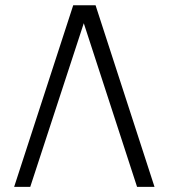

<svg xmlns="http://www.w3.org/2000/svg" viewBox="-20 -725 655 745"><path d="M350.8 -704.6 579.5 0H511.8L305.1 -634.9L97.4 0H34.9L264.1 -704.6Z"/></svg>

Font: Fira Code Light
Style: Regular
Weight: 300
Monospace: yes
Designer: Carrois Corporate, Edenspiekermann AG, Nikita Prokopov
Foundry: Carrois Corporate, Edenspiekermann AG, Nikita Prokopov
Version: Version 6.000; ttfautohint (v1.8.2) -l 8 -r 50 -G 200 -x 14 